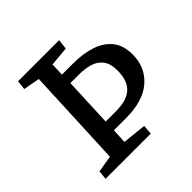

<svg xmlns="http://www.w3.org/2000/svg" viewBox="-177 -863 1027 1027"><g transform="rotate(-45 336.0 -350.0)"><path d="M59 0 64 -51 159 -67 184 -630 91 -647 97 -700H408L401 -643L291 -633L288 -559H373Q447 -559 505.5 -540Q564 -521 598 -479Q632 -437 632 -367Q632 -271 563.5 -211.5Q495 -152 367 -152H274L270 -68L405 -54L401 0ZM276 -216H353Q436 -216 475 -252Q514 -288 514 -365Q514 -416 492.5 -444.5Q471 -473 434.5 -484Q398 -495 351 -495H288Z"/></g></svg>

Font: Literata 7pt Medium
Style: Italic
Weight: 500
Italic angle: -2°
Designer: Latin by Veronika Burian and Jose Scaglione. Greek by Irene Vlachou. Cyrillic by Vera Evstafieva
Foundry: TypeTogether
Version: Version 3.002